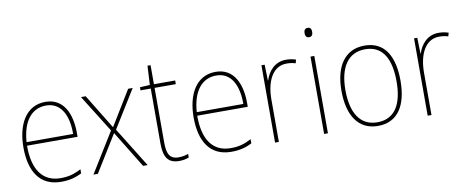

<svg xmlns="http://www.w3.org/2000/svg" viewBox="-64 -1002 3147 1291"><g transform="rotate(-10 1509.5 -356.0)"><path d="M253 -538C119 -538 55 -416 55 -261C55 -100 119 10 266 10C322 10 365 -1 407 -23V-51C355 -24 319 -15 266 -15C144 -15 80 -105 81 -269H426V-295C426 -427 377 -538 253 -538ZM253 -513C355 -513 401 -420 400 -293H82C92 -438 157 -513 253 -513Z M655 -272 487 0H517L672 -251L826 0H857L689 -271L848 -528H817L672 -291L527 -528H495Z M1071 -15C1010 -15 993 -55 993 -130V-503H1138V-528H993V-658H972L965 -528L897 -524V-503H967V-130C967 -42 990 10 1071 10C1100 10 1119 5 1138 -2V-27C1120 -20 1098 -15 1071 -15Z M1415 -538C1281 -538 1217 -416 1217 -261C1217 -100 1281 10 1428 10C1484 10 1527 -1 1569 -23V-51C1517 -24 1481 -15 1428 -15C1306 -15 1242 -105 1243 -269H1588V-295C1588 -427 1539 -538 1415 -538ZM1415 -513C1517 -513 1563 -420 1562 -293H1244C1254 -438 1319 -513 1415 -513Z M1895 -536C1817 -536 1772 -478 1754 -420H1752L1749 -528H1727V0H1753V-290C1753 -410 1798 -510 1895 -510C1919 -510 1938 -507 1956 -501L1963 -525C1943 -532 1920 -536 1895 -536Z M2076 -722C2056 -722 2050 -706 2050 -690C2050 -673 2056 -658 2075 -658C2096 -658 2102 -672 2102 -690C2102 -706 2098 -722 2076 -722ZM2088 -528H2062V0H2088Z M2630 -264C2630 -423 2574 -538 2432 -538C2300 -538 2227 -436 2227 -265C2227 -97 2295 10 2429 10C2566 10 2630 -97 2630 -264ZM2254 -265C2254 -421 2315 -513 2432 -513C2557 -513 2603 -408 2603 -264C2603 -110 2550 -15 2429 -15C2310 -15 2254 -112 2254 -265Z M2937 -536C2859 -536 2814 -478 2796 -420H2794L2791 -528H2769V0H2795V-290C2795 -410 2840 -510 2937 -510C2961 -510 2980 -507 2998 -501L3005 -525C2985 -532 2962 -536 2937 -536Z"/></g></svg>

Font: Noto Sans Malayalam SemiCondensed Thin
Style: Regular
Weight: 100
Width: 4
Designer: Jelle Bosma - Monotype Design Team
Foundry: Monotype Imaging Inc.
Version: Version 2.104